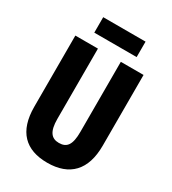

<svg xmlns="http://www.w3.org/2000/svg" viewBox="-213 -999 1001 1119"><g transform="rotate(30 287.0 -439.0)"><path d="M430 -888H145V-784H430ZM517 -238V-714H364V-242C364 -155 340 -124 287 -124C237 -124 210 -156 210 -241V-714H58V-235C58 -70 139 10 286 10C436 10 517 -74 517 -238Z"/></g></svg>

Font: Noto Sans Devanagari ExtraCondensed ExtraBold
Style: Regular
Weight: 800
Width: 2
Designer: Jelle Bosma - Monotype Design Team
Foundry: Monotype Imaging Inc.
Version: Version 2.004